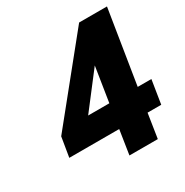

<svg xmlns="http://www.w3.org/2000/svg" viewBox="-164 -842 935 973"><g transform="rotate(-30 303.0 -355.5)"><path d="M46 -142H338L316 0H482L504 -142H584L606 -280H526L595 -711H432L65 -257ZM236 -280 392 -483 360 -280Z"/></g></svg>

Font: Asimov Pro
Style: UltObl
Weight: 900
Designer: Google
Version: Version 2.000980; 2014